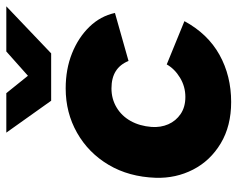

<svg xmlns="http://www.w3.org/2000/svg" viewBox="-92 -648 752 608"><g transform="rotate(-90 284.0 -344.0)"><path d="M265 12Q189 12 134 -21Q79 -54 51 -108.5Q23 -163 25 -227Q28 -312 66 -376Q104 -440 167.5 -476Q231 -512 308 -512Q369 -512 419 -492Q469 -472 503 -437Q537 -402 547 -356L395 -313Q384 -340 362.5 -353.5Q341 -367 308 -367Q275 -367 248 -351Q221 -335 205 -306.5Q189 -278 186 -240Q184 -211 194.5 -187Q205 -163 227 -148Q249 -133 281 -133Q314 -133 342 -150Q370 -167 384 -192L521 -136Q481 -62 414.5 -25Q348 12 265 12ZM270 -558V-562L425 -700H568L419 -558ZM269 -558 168 -700H293L404 -562L403 -558Z"/></g></svg>

Font: Figtree ExtraBold
Style: Italic
Weight: 800
Italic angle: -9.5°
Foundry: Erik Kennedy
Version: Version 2.001;gftools[0.9.30]